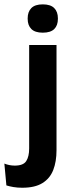

<svg xmlns="http://www.w3.org/2000/svg" viewBox="-70 -702 342 902"><path d="M67 -83.5V-490.5H195.5V-83.5ZM131 -548.5Q94.5 -548.5 77.2 -565.8Q60 -583 60 -613.5V-616Q60 -646.5 77.2 -664Q94.5 -681.5 131 -681.5Q167.5 -681.5 184.8 -664Q202 -646.5 202 -616V-613.5Q202 -582.5 184.8 -565.5Q167.5 -548.5 131 -548.5ZM34.5 180Q12.5 180 -6.8 176.8Q-26 173.5 -40 169L-49.5 66.5Q-38.5 71 -26 73.5Q-13.5 76 -0.5 76Q39.5 76 53.2 54.8Q67 33.5 67 -4.5V-120H195.5V3.5Q195.5 57.5 180 97Q164.5 136.5 129.2 158.2Q94 180 34.5 180Z"/></svg>

Font: Anek Gurmukhi Medium SemiBold
Style: Regular
Weight: 600
Version: Version 1.003